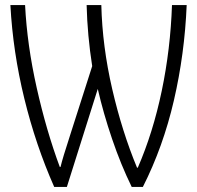

<svg xmlns="http://www.w3.org/2000/svg" viewBox="-20 -734 776 758"><path d="M21 -714H79Q87 -556 125 -387Q163 -218 216 -75H219Q227 -109 257 -201L344 -473Q325 -594 322 -714H380Q384 -551 423 -382.5Q462 -214 521 -72H524Q584 -210 618.5 -375Q653 -540 659 -714H717Q709 -521 666.5 -337.5Q624 -154 544 4H500Q457 -84 422.5 -185.5Q388 -287 366 -383L244 4H194Q121 -161 76 -345Q31 -529 21 -714Z"/></svg>

Font: Noto Sans Display Light Narrow
Style: Regular
Weight: 300
Width: 4
Designer: Monotype Design team
Foundry: Monotype Imaging Inc.
Version: Version 1.000